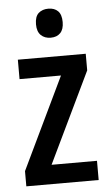

<svg xmlns="http://www.w3.org/2000/svg" viewBox="-53 -781 465 817"><g transform="rotate(-5 179.0 -372.5)"><path d="M335 0H26V-65L214 -457H37V-540H327V-469L141 -82H335ZM185 -745Q211 -745 226 -730Q241 -715 241 -683Q241 -652 226 -636.5Q211 -621 185 -621Q159 -621 143 -636.5Q127 -652 127 -683Q127 -716 143 -730.5Q159 -745 185 -745Z"/></g></svg>

Font: Noto Sans Bengali Condensed Medium
Style: Regular
Weight: 500
Width: 3
Designer: Jelle Bosma - Monotype Design Team
Foundry: Monotype Imaging Inc.
Version: Version 2.003